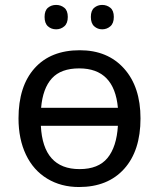

<svg xmlns="http://www.w3.org/2000/svg" viewBox="-20 -750 645 780"><path d="M301.8 -472.2Q227.5 -472.2 190.7 -431.6Q153.8 -391.1 147 -312H459Q444.3 -472.2 301.8 -472.2ZM303.2 -63Q379.4 -63 416.5 -107.9Q453.6 -152.8 459 -238.8H146Q154.8 -63 303.2 -63ZM550.8 -269Q550.8 -137.7 484.4 -64Q418 9.8 300.8 9.8Q228 9.8 171.9 -24.2Q115.7 -58.1 85.4 -121.6Q55.2 -185.1 55.2 -269Q55.2 -399.9 120.6 -472.9Q186 -545.9 304.2 -545.9Q417.5 -545.9 484.1 -471.4Q550.8 -397 550.8 -269ZM395 -730Q414.1 -730 428.2 -718.5Q442.4 -707 442.4 -681.2Q442.4 -655.3 428.2 -643.1Q414.1 -630.9 395 -630.9Q376.5 -630.9 362.8 -643.1Q349.1 -655.3 349.1 -681.2Q349.1 -707 362.8 -718.5Q376.5 -730 395 -730ZM208 -730Q227.1 -730 241.2 -718.5Q255.4 -707 255.4 -681.2Q255.4 -655.3 241.2 -643.1Q227.1 -630.9 208 -630.9Q188.5 -630.9 174.8 -643.1Q161.1 -655.3 161.1 -681.2Q161.1 -707 174.8 -718.5Q188.5 -730 208 -730Z"/></svg>

Font: NotoSans
Style: Regular
Weight: 400
Designer: Monotype Design team
Foundry: Monotype Imaging Inc.
Version: Version 1.04; ttfautohint (v1.4.1)